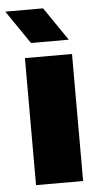

<svg xmlns="http://www.w3.org/2000/svg" viewBox="-72 -746 401 780"><g transform="rotate(-5 128.5 -356.5)"><path d="M43 0V-518H235V0ZM73 -577 -20 -713H134L227 -577Z"/></g></svg>

Font: MuseoModerno Black
Style: Regular
Weight: 900
Designer: Pablo Cosgaya, Héctor Gatti, Marcela Romero, and the Authors of The MuseoModerno Project.
Foundry: Omnibus-Type Team
Version: Version 1.001